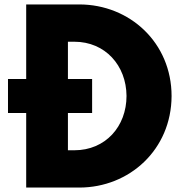

<svg xmlns="http://www.w3.org/2000/svg" viewBox="-20 -845 816 865"><path d="M16 -336H98V0H337C563 0 752 -171 753 -412C753 -653 564 -825 337 -825H98V-489H16ZM550 -413C550 -275 455 -168 315 -168H286V-336H395V-489H286V-657H315C454 -657 549 -550 550 -413Z"/></svg>

Font: Hussar Techniczny
Style: Bold 
Weight: 700
Foundry: Cannot Into Space Fonts
Version: Version 0.77